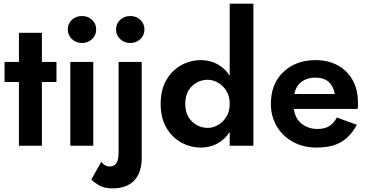

<svg xmlns="http://www.w3.org/2000/svg" viewBox="-20 -800 2021 1054"><path d="M84 -620V-460H5V-350H84V0H210V-350H290V-460H210V-620Z M366 -460V0H492V-460ZM352 -638Q352 -607 374.5 -585.5Q397 -564 430 -564Q463 -564 485.5 -585.5Q508 -607 508 -638Q508 -670 485.5 -691Q463 -712 430 -712Q397 -712 374.5 -691Q352 -670 352 -638Z M536 88 481 186Q496 201 524 217.5Q552 234 597 234Q677 234 717.5 190Q758 146 758 68V-460H631V39Q631 78 618.5 96Q606 114 583 114Q570 114 558.5 108.5Q547 103 536 88ZM617 -638Q617 -607 639.5 -585.5Q662 -564 695 -564Q728 -564 750.5 -585.5Q773 -607 773 -638Q773 -670 750.5 -691Q728 -712 695 -712Q662 -712 639.5 -691Q617 -670 617 -638Z M997 -230Q997 -292 1033.5 -327Q1070 -362 1121 -362Q1149 -362 1176.5 -346.5Q1204 -331 1222.5 -301.5Q1241 -272 1241 -230Q1241 -188 1222.5 -158.5Q1204 -129 1176.5 -113.5Q1149 -98 1121 -98Q1070 -98 1033.5 -133.5Q997 -169 997 -230ZM862 -230Q862 -153 893 -99.5Q924 -46 974.5 -18Q1025 10 1083 10Q1133 10 1174 -12.5Q1215 -35 1241 -76V0H1371V-780H1241V-384Q1215 -425 1174 -447.5Q1133 -470 1083 -470Q1025 -470 974.5 -442Q924 -414 893 -360.5Q862 -307 862 -230Z M1593 -202H1943Q1945 -213 1945 -221.5Q1945 -230 1945 -236Q1945 -309 1915.5 -361Q1886 -413 1833.5 -441.5Q1781 -470 1713 -470Q1615 -470 1550 -417.5Q1485 -365 1471 -280Q1469 -268 1468 -255.5Q1467 -243 1467 -230Q1467 -161 1499.5 -106.5Q1532 -52 1588.5 -21Q1645 10 1717 10Q1781 10 1822.5 -6Q1864 -22 1891.5 -50Q1919 -78 1939 -115L1829 -155Q1813 -124 1788 -108Q1763 -92 1723 -92Q1674 -92 1637.5 -119.5Q1601 -147 1593 -202ZM1596 -284Q1604 -327 1635 -350.5Q1666 -374 1711 -374Q1758 -374 1784.5 -350Q1811 -326 1818 -284Z"/></svg>

Font: Jost-600-Semi-PL
Style: Regular
Weight: 600
Version: Version 3.300; ttfautohint (v0.97) -l 8 -r 50 -G 200 -x 14 -